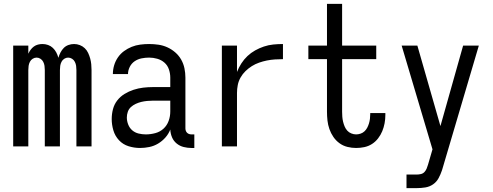

<svg xmlns="http://www.w3.org/2000/svg" viewBox="-20 -755 2540 990"><path d="M48 0V-520H126V-478Q131 -489 138 -498.5Q145 -508 154.5 -515Q164 -522 175.5 -525Q187 -528 199 -528Q214 -528 228 -523Q242 -518 252.5 -508Q263 -498 270 -485Q277 -472 281 -457Q285 -471 292 -484.5Q299 -498 309 -508Q319 -518 333 -523Q347 -528 362 -528Q377 -528 391.5 -522.5Q406 -517 417 -506.5Q428 -496 434.5 -482Q441 -468 445 -453.5Q449 -439 450.5 -424Q452 -409 452 -394V0H374V-394Q374 -405 372.5 -415.5Q371 -426 366 -436Q361 -446 351.5 -452Q342 -458 331 -458Q321 -458 311.5 -452Q302 -446 297 -436Q292 -426 290.5 -415.5Q289 -405 289 -394V0H211V-394Q211 -405 209.5 -415.5Q208 -426 203 -436Q198 -446 188.5 -452Q179 -458 169 -458Q158 -458 148.5 -452Q139 -446 134 -436Q129 -426 127.5 -415.5Q126 -405 126 -394V0Z M702 8Q672 8 643 -1Q614 -10 593.5 -32Q573 -54 564.5 -83Q556 -112 556 -141Q556 -167 562.5 -192Q569 -217 584.5 -237Q600 -257 622 -270.5Q644 -284 668.5 -292Q693 -300 718 -303Q743 -306 769 -306H858V-355Q858 -376 851 -397Q844 -418 828 -432Q812 -446 791 -452Q770 -458 749 -458Q729 -458 709.5 -454Q690 -450 674 -439Q658 -428 649 -410Q640 -392 640 -373H562Q562 -396 568.5 -418Q575 -440 588 -459Q601 -478 619.5 -491.5Q638 -505 659 -513.5Q680 -522 703 -525Q726 -528 749 -528Q773 -528 797 -524.5Q821 -521 843 -511Q865 -501 883.5 -485Q902 -469 914 -448Q926 -427 931 -403Q936 -379 936 -355V-93Q936 -87 938 -81Q940 -75 944.5 -70.5Q949 -66 955 -64Q961 -62 967 -62H982V8H967Q947 8 927 3Q907 -2 891 -15Q875 -28 867 -47Q859 -66 858 -87Q849 -64 832.5 -45.5Q816 -27 795 -14.5Q774 -2 750 3Q726 8 702 8ZM732 -62Q756 -62 780.5 -68.5Q805 -75 823 -91.5Q841 -108 849.5 -131.5Q858 -155 858 -180V-236H769Q754 -236 738.5 -234.5Q723 -233 708.5 -229.5Q694 -226 680 -219.5Q666 -213 655 -203Q644 -193 639 -178.5Q634 -164 634 -149Q634 -131 641 -113Q648 -95 662 -83Q676 -71 694.5 -66.5Q713 -62 732 -62Z M1124 0V-520H1202V-384Q1211 -407 1224.5 -428Q1238 -449 1256 -466Q1274 -483 1295.5 -495Q1317 -507 1340.5 -515Q1364 -523 1389 -525.5Q1414 -528 1439 -528V-450Q1418 -450 1397 -448.5Q1376 -447 1356 -443Q1336 -439 1316 -432Q1296 -425 1278.5 -414Q1261 -403 1246 -388.5Q1231 -374 1220.5 -355.5Q1210 -337 1206 -316.5Q1202 -296 1202 -276V0Z M1816 8Q1794 8 1771.5 2.5Q1749 -3 1730.5 -16.5Q1712 -30 1699 -49Q1686 -68 1678.5 -89.5Q1671 -111 1668.5 -133.5Q1666 -156 1666 -179V-450H1570V-520H1666V-735H1744V-520H1920V-450H1744V-179Q1744 -166 1745 -153Q1746 -140 1749 -127.5Q1752 -115 1757 -103Q1762 -91 1770.5 -81.5Q1779 -72 1791.5 -67Q1804 -62 1816 -62Q1828 -62 1839.5 -66Q1851 -70 1859.5 -78Q1868 -86 1873.5 -96.5Q1879 -107 1882.5 -118.5Q1886 -130 1887.5 -142Q1889 -154 1889 -166V-172H1967V-162Q1967 -140 1963 -119Q1959 -98 1951 -78.5Q1943 -59 1929.5 -41.5Q1916 -24 1898 -12.5Q1880 -1 1859 3.5Q1838 8 1816 8Z M2076 215V145H2129Q2139 145 2150 142.5Q2161 140 2168.5 132Q2176 124 2180 114Q2184 104 2187 94L2210 15L2051 -520H2132L2251 -105L2368 -520H2449L2262 113Q2261 116 2260.5 118Q2260 120 2259 123Q2252 144 2241.5 163.5Q2231 183 2213 195.5Q2195 208 2173 211.5Q2151 215 2129 215Z"/></svg>

Font: Iosevka Algr
Style: Regular
Weight: 400
Monospace: yes
Designer: Belleve Invis
Foundry: Belleve Invis
Version: Version 26.0.2; ttfautohint (v1.8.3)